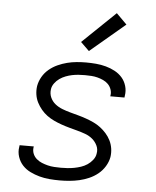

<svg xmlns="http://www.w3.org/2000/svg" viewBox="-55 -820 709 875"><g transform="rotate(5 300.0 -383.0)"><path d="M251 8Q227 8 203.5 6Q180 4 158 -2Q136 -8 115.5 -18Q95 -28 80 -44Q65 -60 57.5 -82.5Q50 -105 54 -128Q54 -130 54.5 -132Q55 -134 55 -136H120Q120 -135 119.5 -133.5Q119 -132 119 -131Q117 -116 122.5 -102.5Q128 -89 139 -79.5Q150 -70 163.5 -64.5Q177 -59 191 -55.5Q205 -52 220.5 -51Q236 -50 251 -50Q266 -50 281.5 -51Q297 -52 312.5 -55Q328 -58 343 -63Q358 -68 371.5 -77Q385 -86 395.5 -99.5Q406 -113 408 -128Q412 -148 403.5 -165.5Q395 -183 380.5 -195Q366 -207 348 -213.5Q330 -220 311.5 -225Q293 -230 274.5 -235Q256 -240 237.5 -246.5Q219 -253 202 -261Q185 -269 170 -280Q155 -291 143 -305.5Q131 -320 122.5 -336.5Q114 -353 111 -372.5Q108 -392 111 -412Q115 -434 126.5 -454Q138 -474 156 -489Q174 -504 195 -513.5Q216 -523 237.5 -528.5Q259 -534 281 -536Q303 -538 324 -538Q347 -538 370 -536Q393 -534 415 -528Q437 -522 456.5 -511.5Q476 -501 490 -485Q504 -469 510.5 -447Q517 -425 513 -402Q513 -400 512.5 -398Q512 -396 512 -394H447Q447 -395 447.5 -396.5Q448 -398 448 -399Q450 -413 445 -426.5Q440 -440 430.5 -449.5Q421 -459 408 -465Q395 -471 381.5 -474.5Q368 -478 353.5 -479Q339 -480 324 -480Q310 -480 295 -479Q280 -478 265.5 -475Q251 -472 236.5 -466.5Q222 -461 209 -452Q196 -443 186.5 -430Q177 -417 175 -403Q172 -382 180 -364.5Q188 -347 202.5 -335.5Q217 -324 235 -317Q253 -310 271.5 -305Q290 -300 308.5 -295Q327 -290 345.5 -283.5Q364 -277 381 -269Q398 -261 412.5 -250Q427 -239 439.5 -225Q452 -211 460.5 -194Q469 -177 472 -157.5Q475 -138 472 -118Q468 -96 455.5 -75.5Q443 -55 424.5 -40Q406 -25 384 -15.5Q362 -6 340 -1Q318 4 295.5 6Q273 8 251 8ZM332 -591 293 -629 444 -774 492 -726Z"/></g></svg>

Font: Iosevka Curly Light Extended
Style: Italic
Weight: 300
Width: 7
Italic angle: -9°
Monospace: yes
Designer: Belleve Invis
Foundry: Belleve Invis
Version: Version 11.1.0; ttfautohint (v1.8.3)